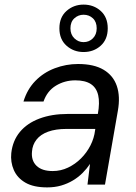

<svg xmlns="http://www.w3.org/2000/svg" viewBox="-20 -802 591 834"><path d="M185 12Q126 12 90.5 -8.5Q55 -29 40 -63.5Q25 -98 29 -137Q35 -191 66.5 -229Q98 -267 151.5 -287Q205 -307 273 -307H405Q414 -356 406.5 -388.5Q399 -421 374.5 -437Q350 -453 307 -453Q261 -453 223 -430Q185 -407 169 -361H82Q98 -414 133.5 -450.5Q169 -487 218 -505.5Q267 -524 319 -524Q388 -524 430 -499Q472 -474 487.5 -428.5Q503 -383 492 -321L436 0H360L371 -90Q357 -69 338.5 -50.5Q320 -32 296.5 -18Q273 -4 245.5 4Q218 12 185 12ZM209 -59Q244 -59 275.5 -74Q307 -89 332 -114Q357 -139 373 -170.5Q389 -202 393 -236L394 -242H269Q222 -242 189 -230Q156 -218 138.5 -195.5Q121 -173 119 -144Q115 -105 138.5 -82Q162 -59 209 -59ZM343 -576Q300 -576 269 -603.5Q238 -631 238 -679Q238 -727 269 -754.5Q300 -782 343 -782Q387 -782 417.5 -754.5Q448 -727 448 -679Q448 -631 417.5 -603.5Q387 -576 343 -576ZM343 -619Q367 -619 383.5 -635.5Q400 -652 400 -679Q400 -707 383.5 -722.5Q367 -738 343 -738Q320 -738 303 -722.5Q286 -707 286 -679Q286 -652 303 -635.5Q320 -619 343 -619Z"/></svg>

Font: DM Sans 12pt
Style: Italic
Weight: 400
Italic angle: -10°
Version: Version 4.004;gftools[0.9.30]